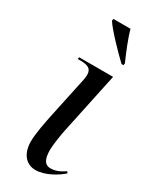

<svg xmlns="http://www.w3.org/2000/svg" viewBox="-201 -816 702 877"><g transform="rotate(30 150.0 -378.0)"><path d="M254 -606H264L266 -616C247 -659 221 -721 209 -766H119L117 -756C139 -721 211 -647 254 -606ZM155 10C205 10 261 -24 290 -50L284 -58C260 -42 239 -31 210 -31C180 -31 167 -55 167 -104C167 -131 177 -193 182 -215L250 -536H71L69 -526H82C123 -526 143 -517 143 -484C143 -477 142 -468 140 -458L94 -242C86 -203 72 -136 72 -93C72 -33 102 10 155 10Z"/></g></svg>

Font: Noto Serif Display
Style: Italic
Weight: 400
Italic angle: -12°
Designer: Monotype Design Team
Foundry: Monotype Imaging Inc.
Version: Version 2.009